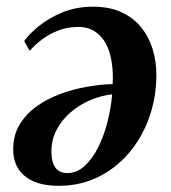

<svg xmlns="http://www.w3.org/2000/svg" viewBox="-20 -554 525 588"><path d="M54 -428Q68.5 -449 98.2 -473.5Q128 -498 170.5 -515.8Q213 -533.5 265.5 -533.5Q316 -533.5 352.8 -516.2Q389.5 -499 413 -469.5Q436.5 -440 447.8 -402.5Q459 -365 459 -324Q458.5 -253.5 436.2 -192.2Q414 -131 373.8 -84.2Q333.5 -37.5 279.2 -11.2Q225 15 161 15Q112.5 15 81.5 0.8Q50.5 -13.5 35.5 -38.2Q20.5 -63 20.5 -95Q20 -138.5 39.5 -171.5Q59 -204.5 91.5 -227.8Q124 -251 164 -266Q204 -281 246 -288.2Q288 -295.5 325 -296.5Q327 -331 322.2 -362.8Q317.5 -394.5 305 -418.8Q292.5 -443 271.2 -457.2Q250 -471.5 219 -471.5Q188 -471.5 161 -461.5Q134 -451.5 111.5 -435.2Q89 -419 71 -398.5ZM186 -24Q215.5 -24 239.2 -45.8Q263 -67.5 280.8 -103Q298.5 -138.5 309.2 -181Q320 -223.5 323.5 -265Q289.5 -261.5 256.2 -247.2Q223 -233 196 -209.8Q169 -186.5 153 -155.8Q137 -125 137.5 -88Q138 -55 150.5 -39.5Q163 -24 186 -24Z"/></svg>

Font: Merriweather 96pt SemiBold
Style: Italic
Weight: 600
Italic angle: -7.8°
Version: Version 2.101